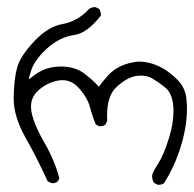

<svg xmlns="http://www.w3.org/2000/svg" viewBox="-20 -408 541 535"><path d="M421.4 106.9Q431.2 106.9 437 102.5Q462.4 62.5 478 17.6Q501 -47.9 501 -105.5Q501 -121.6 499 -136.2Q495.1 -165.5 473.4 -186.8Q451.7 -208 431.6 -218.8Q398.9 -236.3 368.2 -236.3Q362.3 -236.3 356.4 -235.4Q339.8 -232.9 325.4 -227.5Q311 -222.2 297.4 -212.4Q283.2 -202.6 260.7 -173.3L255.4 -166.5Q247.6 -174.8 245.1 -177.2Q232.9 -189.5 214.4 -203.6Q188.5 -222.7 148.9 -222.7Q134.8 -222.7 121.1 -219.7Q97.7 -214.8 76.7 -199.2L59.6 -186.5L65.4 -207Q73.7 -238.3 109.4 -271.5Q145 -304.7 187 -310.5Q222.7 -315.4 261.2 -364.7Q261.2 -365.2 261.2 -365.7Q261.2 -375 256.8 -382.8L246.1 -388.2Q245.6 -388.2 243.7 -388.2Q241.7 -388.2 239.3 -387.7Q233.4 -386.7 228.5 -383.3Q196.8 -348.6 153.3 -340.8Q114.3 -334 75.9 -293.5Q37.6 -252.9 28.3 -221.7Q19 -189.5 18.1 -136.7Q18.1 -135.3 18.1 -133.8Q18.1 -83 51.5 -23.7Q85 35.6 112.8 97.2L123 102.1Q125 102.5 126.5 102.5Q135.3 102.5 140.6 97.7L145.5 88.9Q131.8 37.6 104 -10Q76.2 -57.6 68.4 -92.8Q66.4 -102.1 66.4 -110.8Q66.4 -136.2 84.5 -153.8Q106.9 -175.8 139.6 -183.1Q147 -184.6 154.3 -184.6Q180.2 -184.6 199.7 -162.6Q223.6 -136.2 231 -108.4Q237.3 -84 247.1 -61L256.8 -56.2Q257.3 -56.2 258.1 -56.2Q258.8 -56.2 260 -56.2Q261.2 -56.2 262.5 -56.4Q263.7 -56.6 264.9 -56.9Q266.1 -57.1 267.3 -57.4Q268.6 -57.6 269.5 -58.1Q271.5 -59.1 273.4 -60.5L278.8 -70.8Q278.3 -78.6 278.3 -85.4Q278.3 -140.1 303.2 -164.1Q330.6 -190.4 356.9 -195.8Q365.7 -197.3 373.5 -197.3Q390.6 -197.3 404.3 -189.5Q422.4 -178.7 440.4 -164.1Q463.4 -145.5 463.4 -98.1Q463.4 -63.5 450.7 -22.9Q436.5 23.4 420.7 47.9Q404.8 72.3 403.8 81.5Q403.8 92.8 409.2 101.6L419.9 106.9Q420.4 106.9 421.4 106.9Z"/></svg>

Font: Bakudai
Style: ExtraLight
Weight: 200
Version: Version 1.48